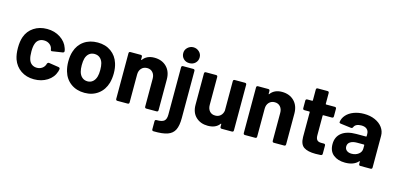

<svg xmlns="http://www.w3.org/2000/svg" viewBox="-79 -1239 4045 1954"><g transform="rotate(15 1943.5 -261.5)"><path d="M56 -142Q39 -192 39 -260Q39 -327 56 -376Q80 -444 139 -483Q198 -522 278 -522Q358 -522 418.5 -482Q479 -442 499 -381Q505 -367 507 -350V-348Q507 -335 492 -332L387 -316L382 -315Q370 -315 368 -327L365 -341Q358 -367 334 -384Q310 -401 277 -401Q245 -401 223 -385Q201 -369 192 -341Q181 -311 181 -259Q181 -207 191 -177Q200 -147 222.5 -130Q245 -113 277 -113Q308 -113 331.5 -129.5Q355 -146 364 -174L365 -179Q366 -183 372 -188.5Q378 -194 385 -193L490 -177Q498 -175 501.5 -170Q505 -165 504 -158Q502 -142 499 -135Q478 -68 417.5 -30Q357 8 278 8Q198 8 139.5 -32Q81 -72 56 -142Z M584 -156Q570 -203 570 -258Q570 -319 585 -364Q608 -438 667.5 -480Q727 -522 812 -522Q894 -522 952.5 -480Q1011 -438 1034 -365Q1049 -319 1049 -260Q1049 -208 1036 -159Q1013 -81 953.5 -36.5Q894 8 811 8Q726 8 666 -36Q606 -80 584 -156ZM899 -188Q907 -215 907 -258Q907 -300 899 -329Q889 -363 866 -382Q843 -401 809 -401Q776 -401 753 -382Q730 -363 720 -329Q712 -300 712 -258Q712 -217 720 -188Q730 -153 753.5 -133Q777 -113 811 -113Q843 -113 866 -133Q889 -153 899 -188Z M1586 -340V-17Q1586 0 1569 0H1462Q1445 0 1445 -17V-311Q1445 -351 1423 -376Q1401 -401 1364 -401Q1327 -401 1304 -376Q1281 -351 1281 -311V-17Q1281 0 1264 0H1157Q1140 0 1140 -17V-497Q1140 -514 1157 -514H1264Q1281 -514 1281 -497V-469Q1281 -465 1283 -464Q1285 -463 1287 -466Q1328 -522 1408 -522Q1488 -522 1537 -473Q1586 -424 1586 -340Z M1678 -644Q1678 -679 1704 -703Q1730 -727 1764 -727Q1799 -727 1825 -703Q1851 -679 1851 -644Q1851 -608 1826.5 -584Q1802 -560 1764 -560Q1726 -560 1702 -584Q1678 -608 1678 -644ZM1575 187V102Q1575 86 1593 86Q1649 87 1671.5 68Q1694 49 1694 2V-497Q1694 -514 1711 -514H1818Q1835 -514 1835 -497V0Q1835 80 1813 124.5Q1791 169 1739 187.5Q1687 206 1592 204Q1575 204 1575 187Z M2256 -514H2363Q2380 -514 2380 -497V-17Q2380 0 2363 0H2256Q2239 0 2239 -17V-44Q2239 -48 2236.5 -48.5Q2234 -49 2232 -46Q2193 7 2109 7Q2033 7 1984 -39Q1935 -85 1935 -168V-497Q1935 -514 1952 -514H2058Q2075 -514 2075 -497V-203Q2075 -163 2096.5 -138Q2118 -113 2156 -113Q2190 -113 2212 -133.5Q2234 -154 2239 -187V-497Q2239 -514 2256 -514Z M2930 -340V-17Q2930 0 2913 0H2806Q2789 0 2789 -17V-311Q2789 -351 2767 -376Q2745 -401 2708 -401Q2671 -401 2648 -376Q2625 -351 2625 -311V-17Q2625 0 2608 0H2501Q2484 0 2484 -17V-497Q2484 -514 2501 -514H2608Q2625 -514 2625 -497V-469Q2625 -465 2627 -464Q2629 -463 2631 -466Q2672 -522 2752 -522Q2832 -522 2881 -473Q2930 -424 2930 -340Z M3309 -401H3219Q3213 -401 3213 -395V-188Q3213 -155 3226.5 -139.5Q3240 -124 3270 -124H3298Q3315 -124 3315 -107V-21Q3315 -5 3298 -3Q3260 -1 3243 -1Q3160 -1 3119 -29Q3078 -57 3077 -133V-395Q3077 -401 3071 -401H3020Q3003 -401 3003 -418V-497Q3003 -514 3020 -514H3071Q3077 -514 3077 -520V-633Q3077 -650 3094 -650H3196Q3213 -650 3213 -633V-520Q3213 -514 3219 -514H3309Q3326 -514 3326 -497V-418Q3326 -401 3309 -401Z M3841 -351V-17Q3841 0 3824 0H3717Q3700 0 3700 -17V-41Q3700 -45 3698 -45.5Q3696 -46 3693 -43Q3647 8 3556 8Q3479 8 3432 -30Q3385 -68 3385 -142Q3385 -219 3439 -261.5Q3493 -304 3593 -304H3694Q3700 -304 3700 -310V-331Q3700 -364 3679.5 -382.5Q3659 -401 3620 -401Q3590 -401 3570.5 -391Q3551 -381 3544 -363Q3538 -349 3524 -350L3413 -364Q3405 -365 3400.5 -368.5Q3396 -372 3397 -378Q3402 -419 3431.5 -452Q3461 -485 3509.5 -503.5Q3558 -522 3617 -522Q3682 -522 3733 -499.5Q3784 -477 3812.5 -438Q3841 -399 3841 -351ZM3700 -179V-214Q3700 -220 3694 -220H3623Q3578 -220 3552 -203Q3526 -186 3526 -155Q3526 -128 3545.5 -112.5Q3565 -97 3597 -97Q3640 -97 3670 -120Q3700 -143 3700 -179Z"/></g></svg>

Font: Barlow
Style: Bold
Weight: 700
Designer: Jeremy Tribby
Foundry: Jeremy Tribby
Version: Version 1.101 August 23, 2024